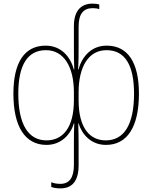

<svg xmlns="http://www.w3.org/2000/svg" viewBox="-20 -790 841 1060"><path d="M314 250C380 250 414 207 414 123V-2C414 -36 413 -66 412 -109H414C432 -48 483 10 565 10C683 10 747 -90 747 -273C747 -445 686 -538 569 -538C482 -538 432 -475 413 -406H411C414 -450 414 -488 414 -528V-643C414 -713 440 -745 492 -745C506 -745 518 -743 528 -740V-765C520 -768 506 -770 491 -770C425 -770 388 -728 388 -646V-528C388 -488 388 -450 390 -406H388C369 -475 319 -538 232 -538C115 -538 54 -445 54 -273C54 -90 119 10 237 10C318 10 370 -48 388 -109H390C388 -66 388 -36 388 -2V120C388 190 364 225 313 225C293 225 278 222 263 216V242C276 247 291 250 314 250ZM237 -15C137 -15 81 -102 81 -273C81 -431 132 -513 234 -513C332 -513 388 -422 388 -280V-236C388 -83 325 -15 237 -15ZM564 -15C476 -15 414 -83 414 -236V-280C414 -422 469 -513 568 -513C670 -513 720 -431 720 -273C720 -102 665 -15 564 -15Z"/></svg>

Font: Noto Sans Georgian SemiCondensed Thin
Style: Regular
Weight: 100
Width: 4
Designer: Monotype Design Team, Akaki Razmadze
Foundry: Google LLC
Version: Version 2.005